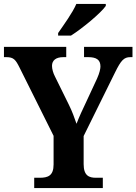

<svg xmlns="http://www.w3.org/2000/svg" viewBox="-20 -951 690 971"><path d="M274 -784V-771H339C399 -809 491 -886 515 -921V-931H366C347 -886 302 -825 274 -784ZM153 0H500V-52H465C431 -52 403 -62 403 -121V-263L562 -585C592 -646 607 -662 639 -662H650V-714H405V-662H426C467 -662 488 -649 488 -615C488 -604 484 -583 471 -554L418 -440C398 -398 379 -357 367 -325C356 -356 346 -386 327 -424L258 -564C249 -581 243 -602 243 -618C243 -645 262 -662 300 -662H315V-714H0V-662H12C49 -662 59 -649 79 -609L251 -264V-119C251 -62 222 -52 181 -52H153Z"/></svg>

Font: Noto Serif Ethiopic SemiCondensed
Style: Bold
Weight: 700
Width: 4
Designer: Monotype Design Team
Foundry: Monotype Imaging Inc.
Version: Version 2.102